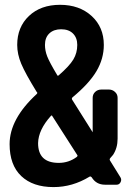

<svg xmlns="http://www.w3.org/2000/svg" viewBox="-20 -760 540 790"><path d="M189.5 -283.2Q137.7 -225.6 136.7 -170.9Q136.7 -89.8 221.7 -89.8Q262.7 -89.8 295.9 -114.3Q300.8 -119.1 297.9 -122.1L195.3 -282.2Q193.4 -287.1 189.5 -283.2ZM231.4 -639.6Q201.2 -639.6 183.1 -622.6Q165 -605.5 165 -575.2Q165 -551.8 174.3 -527.8Q183.6 -503.9 215.8 -450.2Q216.8 -447.3 220.7 -449.2Q265.6 -488.3 281.7 -515.1Q297.9 -542 297.9 -575.2Q297.9 -604.5 280.3 -622.1Q262.7 -639.6 231.4 -639.6ZM200.2 9.8Q115.2 9.8 67.4 -35.6Q19.5 -81.1 19.5 -167Q19.5 -270.5 130.9 -373Q135.7 -377.9 131.8 -380.9L130.9 -381.8Q84 -458 67.4 -497.6Q50.8 -537.1 50.8 -575.2Q50.8 -648.4 99.1 -694.3Q147.5 -740.2 227.1 -740.2Q306.6 -740.2 356.9 -694.3Q407.2 -648.4 407.2 -575.2Q407.2 -518.6 377 -467.3Q346.7 -416 278.3 -359.4Q274.4 -355.5 276.4 -350.6L361.3 -215.8V-216.8V-357.4Q361.3 -372.1 371.6 -381.8Q381.8 -391.6 397.5 -391.6H427.7Q442.4 -391.6 453.1 -381.8Q463.9 -372.1 463.9 -357.4V-189.5Q463.9 -151.4 445.3 -123Q444.3 -122.1 433.6 -109.4Q429.7 -104.5 432.6 -99.6L475.6 -30.3Q481.4 -20.5 476.1 -10.3Q470.7 0 460 0H412.1Q376 0 357.4 -30.3L356.4 -31.2Q352.5 -35.2 348.6 -33.2Q278.3 9.8 200.2 9.8Z"/></svg>

Font: Rounded-L Mgen+ 1m medium
Style: Regular
Weight: 500
Designer: [Source Han Sans]
Ryoko NISHIZUKA  (kana & ideographs); Paul D. Hunt (Latin, Greek & Cyrillic); Wenlong ZHANG  (bopomofo
Version: Version 1.059.20150602